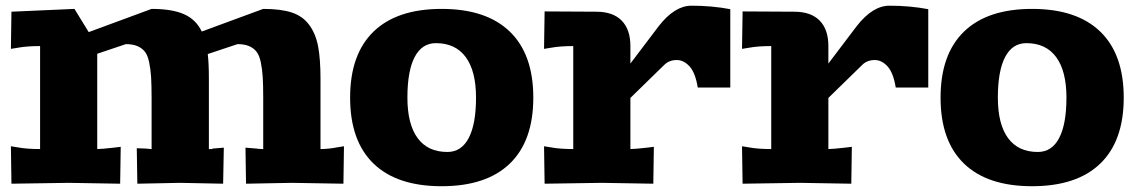

<svg xmlns="http://www.w3.org/2000/svg" viewBox="-20 -641 3967 671"><path d="M18.1 -129.9 42 -126Q73.2 -120.1 120.1 -120.1V-480Q73.2 -480 42 -474.1L18.1 -470.2L20 -600.1L240.2 -609.9L290 -528.8L509.8 -609.9Q581.5 -609.9 623.3 -591.3Q665 -572.8 685.1 -530.8L899.9 -609.9Q960.9 -609.9 999.3 -597.4Q1037.6 -585 1060.3 -554.4Q1083 -523.9 1091.6 -479.7Q1100.1 -435.5 1100.1 -365.2V-120.1Q1127 -120.1 1158.2 -126L1182.1 -129.9L1180.2 1L1000 -2L839.8 1L837.9 -125L861.8 -123Q870.6 -122.6 876.5 -121.8Q882.3 -121.1 884.3 -120.8Q886.2 -120.6 889.9 -120.4Q893.6 -120.1 899.9 -120.1V-297.9Q899.9 -343.3 898.2 -371.1Q896.5 -398.9 891.4 -423.6Q886.2 -448.2 876.2 -460.7Q866.2 -473.1 850.1 -480Q834 -486.8 810.1 -486.8L706.1 -452.1Q710 -418.9 710 -365.2V-120.1Q714.8 -120.1 717 -120.1Q719.2 -120.1 720 -120.1Q720.7 -120.1 721.4 -120.8Q722.2 -121.6 726.3 -122.1Q730.5 -122.6 737.8 -123L762.2 -125L759.8 1L609.9 -2L460 1L458 -123L481.9 -122.1Q496.1 -121.6 498.8 -120.8Q501.5 -120.1 509.8 -120.1V-297.9Q509.8 -343.3 508.1 -371.1Q506.3 -398.9 501.2 -423.6Q496.1 -448.2 486.1 -460.7Q476.1 -473.1 460 -480Q443.8 -486.8 419.9 -486.8L319.8 -453.1V-120.1Q335 -120.1 377.9 -125L401.9 -127.9L399.9 1L220.2 -2L20 1Z M1285.4 -69.3Q1203.6 -148.4 1203.6 -299.8Q1203.6 -451.2 1285.4 -530.5Q1367.2 -609.9 1523.4 -609.9Q1679.7 -609.9 1761.7 -530.5Q1843.8 -451.2 1843.8 -299.8Q1843.8 -148.4 1761.7 -69.3Q1679.7 9.8 1523.4 9.8Q1367.2 9.8 1285.4 -69.3ZM1403.8 -299.8Q1403.8 -207 1439.5 -158.4Q1475.1 -109.9 1543.5 -109.9Q1592.3 -109.9 1617.9 -158.4Q1643.6 -207 1643.6 -299.8Q1643.6 -392.6 1607.7 -441.4Q1571.8 -490.2 1503.4 -490.2Q1454.6 -490.2 1429.2 -441.7Q1403.8 -393.1 1403.8 -299.8Z M1881.3 -129.9 1905.3 -126Q1936.5 -120.1 1983.4 -120.1V-480Q1936.5 -480 1905.3 -474.1L1881.3 -470.2L1883.3 -601.1L2063.5 -600.1Q2122.1 -600.1 2152.6 -569.1Q2183.1 -538.1 2183.1 -480V-418.9L2282.2 -549.8Q2337.9 -621.1 2396.5 -621.1Q2468.3 -621.1 2532.2 -608.9V-335H2418.5Q2410.2 -386.7 2389.9 -408.9Q2369.6 -431.2 2345.2 -431.2Q2318.4 -431.2 2301.3 -414.1L2183.1 -298.8V-120.1Q2198.2 -120.1 2241.2 -125L2265.1 -127.9L2263.2 1L2083.5 -2L1883.3 1Z M2573.2 -129.9 2597.2 -126Q2628.4 -120.1 2675.3 -120.1V-480Q2628.4 -480 2597.2 -474.1L2573.2 -470.2L2575.2 -601.1L2755.4 -600.1Q2814 -600.1 2844.5 -569.1Q2875 -538.1 2875 -480V-418.9L2974.1 -549.8Q3029.8 -621.1 3088.4 -621.1Q3160.2 -621.1 3224.1 -608.9V-335H3110.4Q3102.1 -386.7 3081.8 -408.9Q3061.5 -431.2 3037.1 -431.2Q3010.3 -431.2 2993.2 -414.1L2875 -298.8V-120.1Q2890.1 -120.1 2933.1 -125L2957 -127.9L2955.1 1L2775.4 -2L2575.2 1Z M3348.9 -69.3Q3267.1 -148.4 3267.1 -299.8Q3267.1 -451.2 3348.9 -530.5Q3430.7 -609.9 3586.9 -609.9Q3743.2 -609.9 3825.2 -530.5Q3907.2 -451.2 3907.2 -299.8Q3907.2 -148.4 3825.2 -69.3Q3743.2 9.8 3586.9 9.8Q3430.7 9.8 3348.9 -69.3ZM3467.3 -299.8Q3467.3 -207 3502.9 -158.4Q3538.6 -109.9 3606.9 -109.9Q3655.8 -109.9 3681.4 -158.4Q3707 -207 3707 -299.8Q3707 -392.6 3671.1 -441.4Q3635.3 -490.2 3566.9 -490.2Q3518.1 -490.2 3492.7 -441.7Q3467.3 -393.1 3467.3 -299.8Z"/></svg>

Font: Zantroke
Style: Regular
Weight: 500
Foundry: gluk
Version: Version 0.36